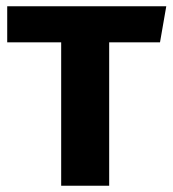

<svg xmlns="http://www.w3.org/2000/svg" viewBox="-20 -592 550 612"><path d="M510 -572H3V-457H175V0H328V-457H490Z"/></svg>

Font: Glow Sans SC Normal
Style: Bold
Weight: 700
Designer: Ryoko NISHIZUKA (kana, bopomofo & ideographs); Paul D. Hunt (Latin, Greek & Cyrillic); Sandoll Communications, Soo-young
Version: Version 0.93